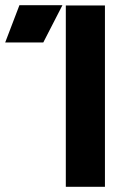

<svg xmlns="http://www.w3.org/2000/svg" viewBox="-187 -721 492 741"><path d="M-167 -557H-20L54 -701H-112ZM67 0H218V-700H67Z"/></svg>

Font: Unageo
Style: ExtraBold
Weight: 800
Designer: Richard Sepsi
Foundry: Richard Sepsi
Version: Version 2.000